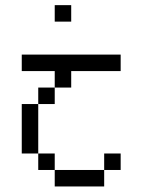

<svg xmlns="http://www.w3.org/2000/svg" viewBox="-20 -582 540 728"><path d="M437.5 62.5V0H375V62.5H187.5V125H375V62.5ZM437.5 -312.5V-375H62.5V-312.5H187.5V-250H125V-187.5H62.5V0H125V62.5H187.5V0H125V-187.5H187.5V-250H250V-312.5ZM250 -500V-562.5H187.5V-500Z"/></svg>

Font: CalcUnifontExMono
Style: Regular
Weight: 500
Version: Version 15.0.06